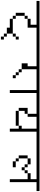

<svg xmlns="http://www.w3.org/2000/svg" viewBox="1574 -2302 852 4040"><g transform="rotate(90 2000.0 -282.0)"><path d="M812.5 -187.5V-250H750V-187.5H687.5V-125H375V-62.5H687.5V-125H750V-187.5ZM1000 -625V-687.5H0V-625H500Q500 -625 500 -500H375V-437.5H312.5V-375H250V-187.5H312.5V-125H375V-187.5H312.5V-375H375V-437.5H562.5V-625Z M812.5 125V62.5H750V125ZM750 62.5V0H687.5V62.5ZM687.5 0V-62.5H562.5V0Z M1625 -125V-187.5H1562.5V-125ZM2000 -625V-687.5H1000V-625H1375V-437.5H1312.5Q1312.5 -437.5 1312.5 -312.5H1437.5V-250H1500V-187.5H1562.5V-250H1500V-312.5H1437.5V-625Z M2000 -625V-687.5H1750V-625H1875V-62.5H1937.5V-625Z M3000 -625V-687.5H2000V-625H2375V-437.5H2250V-250H2312.5V-187.5H2625V-250H2312.5Q2312.5 -250 2312.5 -375H2375V-437.5H2437.5V-625H2687.5V-312.5H2625V-250H2687.5V-62.5H2750V-625Z M3500 -125V-187.5H3375V-125ZM4000 -625V-687.5H3000V-625H3750Q3750 -625 3750 -500H3625V-437.5H3562.5V-375H3500V-312.5H3562.5V-375H3625V-437.5H3750Q3750 -437.5 3750 -62.5H3812.5V-625ZM3375 -187.5V-250H3312.5V-187.5ZM3312.5 -250V-437.5H3250V-250ZM3500 -375V-437.5H3437.5V-375ZM3312.5 -437.5H3437.5V-500H3312.5Z"/></g></svg>

Font: BFUnifontExMono
Style: Regular
Weight: 500
Version: Version 15.0.06